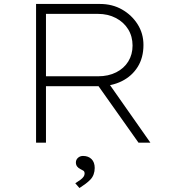

<svg xmlns="http://www.w3.org/2000/svg" viewBox="-20 -720 869 969"><path d="M162 0V-700H485Q547 -700 596 -672Q645 -644 674.5 -597.5Q704 -551 704 -493Q704 -429 675 -382.5Q646 -336 595 -310.5Q544 -285 479 -285H212V0ZM679 0 466 -301 511 -325 739 0ZM212 -335H475Q527 -335 566.5 -355Q606 -375 627.5 -410Q649 -445 649 -490Q649 -536 627 -572Q605 -608 565 -629Q525 -650 474 -650H212ZM381 229 360 205Q376 195 386.5 187Q397 179 402 171.5Q407 164 407 156Q407 145 400 141Q393 137 385 133Q376 129 369.5 120.5Q363 112 363 100Q363 86 373.5 76.5Q384 67 399 67Q426 67 442 83Q458 99 458 128Q458 145 452.5 160Q447 175 436.5 186Q426 197 412 207.5Q398 218 381 229Z"/></svg>

Font: Lexend Mega ExtraLight
Style: Regular
Weight: 250
Version: Version 1.007